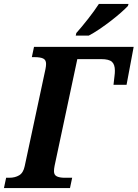

<svg xmlns="http://www.w3.org/2000/svg" viewBox="-52 -951 696 971"><path d="M331 -771 334 -784Q360 -813 393 -855Q426 -897 448 -931H598L595 -921Q583 -908 560.5 -888Q538 -868 509.5 -846Q481 -824 451.5 -804Q422 -784 397 -771ZM-32 0 -21 -52H-5Q24 -52 45 -64.5Q66 -77 73 -111L178 -602Q181 -617 181 -628Q181 -648 166.5 -655Q152 -662 123 -662H109L120 -714H624L588 -522H522L527 -566Q528 -572 528.5 -580Q529 -588 529 -594Q529 -625 514 -638.5Q499 -652 460 -652H339L224 -112Q221 -97 221 -85Q221 -66 235.5 -59Q250 -52 276 -52H313L302 0Z"/></svg>

Font: Noto Serif SemiCondensed
Style: Bold Italic
Weight: 700
Width: 4
Italic angle: -12°
Designer: Monotype Design Team
Foundry: Monotype Imaging Inc.
Version: Version 2.014